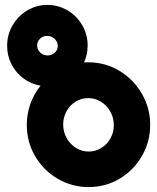

<svg xmlns="http://www.w3.org/2000/svg" viewBox="-20 -748 640 781"><path d="M89 -240Q89 -284.5 103.5 -325.2Q118 -366 145 -399.5Q106.5 -406 75.5 -429Q44.5 -452 26.8 -486.5Q9 -521 9 -561.5Q9 -607 31.2 -645.2Q53.5 -683.5 91.2 -705.8Q129 -728 172.5 -728Q217 -728 254.8 -705.8Q292.5 -683.5 314.5 -645.5Q336.5 -607.5 336.5 -562.5Q336.5 -527 322 -494L340 -494.5Q408.5 -494.5 466 -459.8Q523.5 -425 557.2 -366.5Q591 -308 591 -240Q591 -171.5 557.2 -113.2Q523.5 -55 466.2 -21Q409 13 341 13Q272.5 13 214.8 -20.8Q157 -54.5 123 -112.5Q89 -170.5 89 -240ZM443 -239Q443 -268.5 429 -293.8Q415 -319 391 -334Q367 -349 338.5 -349Q311 -349 287.5 -334.5Q264 -320 250.5 -295.2Q237 -270.5 237 -241.5Q237 -211.5 251.2 -186.2Q265.5 -161 289.5 -146.2Q313.5 -131.5 341 -131.5Q368.5 -131.5 392 -146Q415.5 -160.5 429.2 -185.2Q443 -210 443 -239ZM215 -561.5Q215 -578 202 -590Q189 -602 171.5 -602Q154.5 -602 142.8 -590.5Q131 -579 131 -563Q131 -546.5 143.5 -534.5Q156 -522.5 174 -522.5Q191 -522.5 203 -534Q215 -545.5 215 -561.5Z"/></svg>

Font: JuliaMono Black
Style: Regular
Weight: 900
Monospace: yes
Designer: cormullion
Foundry: corm
Version: Version 0.054; ttfautohint (v1.8.4)